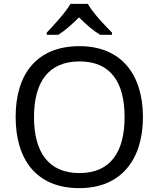

<svg xmlns="http://www.w3.org/2000/svg" viewBox="-20 -964 821 994"><path d="M435 -944H345C319 -899 259 -834 222 -795V-784H282C317 -806 353 -838 389 -874C425 -838 463 -805 498 -784H560V-795C522 -833 459 -899 435 -944ZM720 -358C720 -580 606 -725 392 -725C168 -725 61 -578 61 -359C61 -138 168 10 391 10C606 10 720 -137 720 -358ZM156 -358C156 -538 230 -646 392 -646C553 -646 625 -538 625 -358C625 -178 553 -68 391 -68C230 -68 156 -178 156 -358Z"/></svg>

Font: Noto Sans Arabic
Style: Regular
Weight: 400
Designer: Monotype Design Team, Nadine Chahine, Nizar Qandah and Khaled Hosny
Foundry: Monotype Imaging Inc.
Version: Version 2.012